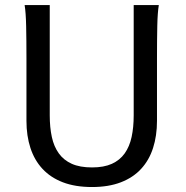

<svg xmlns="http://www.w3.org/2000/svg" viewBox="-20 -733 743 765"><path d="M612.8 -712.9Q607.9 -683.6 606.7 -630.1Q605.5 -576.7 605.5 -500.5V-251.5Q605.5 -191.9 589.8 -143.3Q574.2 -94.7 542.2 -60.1Q510.3 -25.4 461.4 -6.6Q412.6 12.2 346.7 12.2Q279.8 12.2 230.7 -6.6Q181.6 -25.4 149.4 -60.1Q117.2 -94.7 101.3 -143.3Q85.4 -191.9 85.4 -251.5V-500.5Q85.4 -572.8 84.2 -628.2Q83 -683.6 78.1 -712.9H178.2V-273.4Q178.2 -225.6 186.5 -187.3Q194.8 -148.9 214.4 -121.8Q233.9 -94.7 266.1 -80.3Q298.3 -65.9 346.7 -65.9Q394 -65.9 425.8 -80.3Q457.5 -94.7 476.8 -121.8Q496.1 -148.9 504.4 -187.3Q512.7 -225.6 512.7 -273.4V-712.9Z"/></svg>

Font: Andika Eur
Style: Regular
Weight: 400
Designer: Victor Gaultney, Annie Olsen, Julie Remington, Don Collingsworth, Eric Hays, Becca Hirsbrunner
Foundry: SIL International
Version: Version 5.000